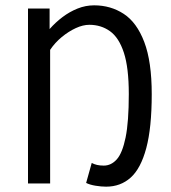

<svg xmlns="http://www.w3.org/2000/svg" viewBox="-20 -688 640 720"><path d="M378 12Q360 12 338.5 8.5Q317 5 303 -2L324 -77Q333 -72 344 -69.5Q355 -67 369 -67Q397 -67 418 -90.5Q439 -114 451 -172.5Q463 -231 463 -335Q463 -434 444.5 -490.5Q426 -547 392.5 -571Q359 -595 315 -595Q291 -595 264 -582.5Q237 -570 211.5 -549Q186 -528 168 -501V0H85V-656H166V-579Q188 -604 214.5 -624Q241 -644 271 -656Q301 -668 333 -668Q395 -668 444 -636Q493 -604 521 -530.5Q549 -457 549 -335Q549 -209 528.5 -132.5Q508 -56 470 -22Q432 12 378 12Z"/></svg>

Font: Source Code Pro
Style: Regular
Weight: 400
Monospace: yes
Designer: Paul D. Hunt, Teo Tuominen
Foundry: Adobe Systems Incorporated
Version: Version 1.018;hotconv 1.0.116;makeotfexe 2.5.65601